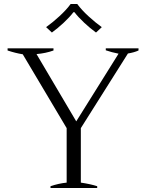

<svg xmlns="http://www.w3.org/2000/svg" viewBox="-20 -942 733 962"><path d="M211 -806Q242 -828 277 -860Q312 -892 334 -922H367Q389 -892 424 -860Q459 -828 490 -806L461 -779Q432 -800 402 -828Q372 -856 353 -881H348Q329 -856 299 -828Q269 -800 240 -779ZM233 -9Q274 -23 314 -27V-300L94 -670Q57 -676 18 -689V-700H248V-689Q209 -675 163 -671L362 -334L574 -673Q539 -680 510 -690V-700H674V-689Q652 -679 621 -674L385 -300V-27Q433 -20 467 -9V0H233Z"/></svg>

Font: Trirong Light
Style: Regular
Weight: 300
Designer: Katatrad Team
Foundry: CadsonDemak
Version: Version 1.001